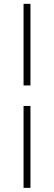

<svg xmlns="http://www.w3.org/2000/svg" viewBox="-20 -730 274 974"><path d="M134.5 -710.5V-296.5H99.5V-710.5ZM134.5 -192.5V223H99.5V-192.5Z"/></svg>

Font: Anek Malayalam Medium ExtraLight
Style: Regular
Weight: 250
Version: Version 1.003